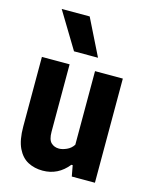

<svg xmlns="http://www.w3.org/2000/svg" viewBox="-121 -886 763 974"><g transform="rotate(15 260.0 -399.0)"><path d="M198 9.5Q155 9.5 120.8 -8.5Q86.5 -26.5 66.2 -68.5Q46 -110.5 46 -181.5V-547H191.5V-193.5Q191.5 -151.5 208 -135.8Q224.5 -120 249.5 -120Q267 -120 289.2 -129.8Q311.5 -139.5 325 -160.5V-547H471V0H349.5L339 -57H332Q279 9.5 198 9.5ZM196 -616.5 80 -808H227L322 -616.5Z"/></g></svg>

Font: Encode Sans Condensed Condensed
Style: Bold
Weight: 700
Width: 3
Designer: Multiple Designers
Foundry: Impallari Type
Version: Version 3.000; ttfautohint (v1.8.3) -l 8 -r 50 -G 200 -x 14 